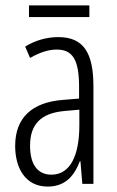

<svg xmlns="http://www.w3.org/2000/svg" viewBox="-20 -679 431 709"><path d="M310 -659H87V-616H310ZM195 -542C153 -542 110 -530 73 -507L91 -465C129 -487 162 -496 189 -496C248 -496 272 -459 272 -358V-315L211 -310C99 -301 36 -245 36 -140C36 -61 72 10 156 10C222 10 255 -31 275 -84H277L284 0H325V-360C325 -485 288 -542 195 -542ZM217 -269 273 -274V-216C273 -106 240 -34 170 -34C120 -34 91 -70 91 -141C91 -220 131 -261 217 -269Z"/></svg>

Font: Noto Sans Kannada ExtraCondensed Light
Style: Regular
Weight: 300
Width: 2
Designer: Jelle Bosma - Monotype Design Team
Foundry: Monotype Imaging Inc.
Version: Version 2.005